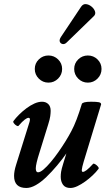

<svg xmlns="http://www.w3.org/2000/svg" viewBox="-20 -922 525 955"><path d="M111 13Q50 13 50 -47Q50 -59 52.5 -72.5Q55 -86 60 -102L127 -316Q130 -327 128.5 -331.5Q127 -336 122 -336Q115 -336 103 -327Q91 -318 72 -296Q69 -293 61.5 -297.5Q54 -302 49 -309Q44 -316 47 -320Q58 -335 74.5 -351.5Q91 -368 111 -383Q131 -398 151 -407Q171 -416 189 -416Q208 -416 220 -404.5Q232 -393 232 -371Q232 -360 230 -344.5Q228 -329 220 -304L176 -162Q167 -134 162.5 -114.5Q158 -95 158 -85Q158 -65 169 -65Q180 -65 196.5 -79Q213 -93 232 -115.5Q251 -138 270 -165Q289 -192 306 -219.5Q323 -247 335 -270Q348 -294 361 -328Q374 -362 387 -405Q389 -410 400 -413Q411 -416 433 -416Q461 -416 472 -413.5Q483 -411 483 -403L396 -117Q388 -90 387 -78.5Q386 -67 392 -67Q399 -67 411 -76Q423 -85 443 -107Q446 -110 454 -105Q462 -100 467.5 -93Q473 -86 470 -82Q458 -66 440.5 -49.5Q423 -33 403.5 -19Q384 -5 365 4Q346 13 330 13Q305 13 293.5 -3Q282 -19 282 -43Q282 -55 284 -68Q286 -81 295 -110L316 -178V-167Q291 -131 264 -99Q237 -67 210.5 -41.5Q184 -16 158.5 -1.5Q133 13 111 13ZM221 -511Q193 -511 173 -531Q153 -551 153 -579Q153 -607 173 -626.5Q193 -646 221 -646Q249 -646 269 -626.5Q289 -607 289 -579Q289 -551 269 -531Q249 -511 221 -511ZM417 -511Q389 -511 369 -531Q349 -551 349 -579Q349 -607 369 -626.5Q389 -646 417 -646Q445 -646 465 -626.5Q485 -607 485 -579Q485 -551 465 -531Q445 -511 417 -511ZM312 -711Q302 -701 291.5 -703Q281 -705 277.5 -714.5Q274 -724 283 -738L383 -888Q393 -903 407.5 -901.5Q422 -900 435 -889.5Q448 -879 452.5 -865.5Q457 -852 447 -842Z"/></svg>

Font: Junicode VF
Style: Italic
Weight: 400
Italic angle: -11°
Designer: Peter S. Baker
Version: Version 2.209